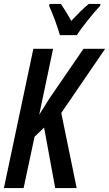

<svg xmlns="http://www.w3.org/2000/svg" viewBox="-21 -964 559 984"><path d="M286 -784H373C396 -821 460 -901 492 -934L494 -944H434C408 -923 378 -893 344 -857C323 -896 304 -925 291 -944H233L231 -933C249 -896 276 -820 286 -784ZM-1 0H100L156 -263L205 -310L262 0H372L293 -385L518 -714H407L230 -456L180 -376L251 -714H150Z"/></svg>

Font: Noto Sans UI Condensed Medium
Style: Italic
Weight: 500
Width: 3
Italic angle: -12°
Designer: Monotype Design Team
Foundry: Monotype Imaging Inc.
Version: Version 1.901